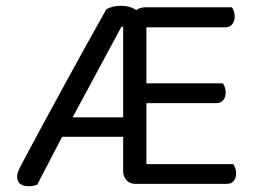

<svg xmlns="http://www.w3.org/2000/svg" viewBox="-20 -633 884 661"><path d="M457 -541H398L222 -214L199 -172L108 3Q101 5 95.5 6.5Q90 8 79 8Q59 8 49 -0.5Q39 -9 39 -24Q39 -33 43 -43.5Q47 -54 54 -67Q65 -88 88.5 -131.5Q112 -175 143.5 -233.5Q175 -292 210.5 -356.5Q246 -421 281 -484.5Q316 -548 346 -601Q354 -606 367 -609.5Q380 -613 397 -613Q411 -613 423 -610Q435 -607 444 -601.5Q453 -596 456 -588ZM138 -162 165 -229H433L449 -162ZM404 -549H484V-8Q480 -7 468.5 -3.5Q457 0 446 0Q427 0 415.5 -12.5Q404 -25 404 -44ZM446 -278V-346H747Q751 -342 754 -333Q757 -324 757 -314Q757 -298 748.5 -288Q740 -278 726 -278ZM446 0V-68H783Q786 -64 789.5 -55.5Q793 -47 793 -36Q793 -20 784.5 -10Q776 0 762 0ZM435 -539V-571Q436 -588 448.5 -598Q461 -608 483 -608H778Q782 -604 785 -595Q788 -586 788 -576Q788 -560 779.5 -549.5Q771 -539 757 -539Z"/></svg>

Font: Baloo Tammudu 2
Style: Regular
Weight: 400
Designer: Maithili Shingre, Omkar Shende and Ek Type
Foundry: Ek Type
Version: Version 1.700